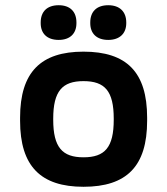

<svg xmlns="http://www.w3.org/2000/svg" viewBox="-20 -707 640 736"><path d="M57 -256V-244C57 -69 137 9 300 9C465 9 544 -69 544 -244V-256C544 -431 465 -509 300 -509C137 -509 57 -431 57 -256ZM136 -618C136 -579 160 -554 205 -554C249 -554 273 -579 273 -618V-621C273 -662 249 -687 205 -687C160 -687 136 -662 136 -621ZM184 -248V-252C184 -358 219 -396 300 -396C382 -396 416 -358 416 -252V-248C416 -142 382 -104 300 -104C219 -104 184 -142 184 -248ZM326 -618C326 -579 350 -554 395 -554C439 -554 464 -579 464 -618V-621C464 -662 439 -687 395 -687C350 -687 326 -662 326 -621Z"/></svg>

Font: LT Wave Mono Bold
Style: Regular
Weight: 700
Designer: Daniel Lyons
Version: Version 2.5 (Glyphs App)